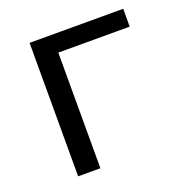

<svg xmlns="http://www.w3.org/2000/svg" viewBox="-96 -571 626 657"><g transform="rotate(-20 217.5 -243.0)"><path d="M80 0V-486H421V-421H161V0Z"/></g></svg>

Font: NunitoSans1
Style: Book
Weight: 400
Designer: Vernon Adams
Foundry: Vernon Adams
Version: Version 3.101;gftools[0.9.27]